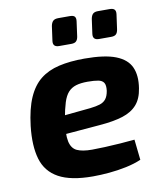

<svg xmlns="http://www.w3.org/2000/svg" viewBox="-81 -770 726 848"><g transform="rotate(-10 282.0 -345.5)"><path d="M320 -507Q411 -507 460.5 -487.5Q510 -468 527 -430Q544 -392 535 -336Q528 -290 504.5 -263.5Q481 -237 440 -224Q399 -211 336 -206L84 -185L95 -266L308 -287Q335 -290 352 -295.5Q369 -301 379 -313.5Q389 -326 393 -350Q396 -374 389 -385.5Q382 -397 364 -400.5Q346 -404 316 -404Q285 -404 264 -397.5Q243 -391 229 -375.5Q215 -360 206 -331.5Q197 -303 189 -258Q179 -193 186 -160Q193 -127 217 -116Q241 -105 284 -105Q308 -105 342 -106.5Q376 -108 411.5 -110.5Q447 -113 476 -116L486 -24Q456 -11 418 -3Q380 5 341 8.5Q302 12 268 12Q169 12 114.5 -18Q60 -48 42.5 -107.5Q25 -167 35 -255Q44 -331 65.5 -380Q87 -429 121.5 -456.5Q156 -484 205.5 -495.5Q255 -507 320 -507ZM289 -703Q306 -703 311.5 -696Q317 -689 315 -675L306 -609Q304 -595 297 -588Q290 -581 275 -581H220Q191 -581 195 -609L204 -674Q207 -689 214.5 -696Q222 -703 238 -703ZM468 -703Q484 -703 490 -696Q496 -689 494 -675L485 -610Q483 -595 476 -588Q469 -581 454 -581H399Q370 -581 374 -609L383 -674Q386 -690 393.5 -696.5Q401 -703 415 -703Z"/></g></svg>

Font: Exo 2
Style: Bold Italic
Weight: 700
Italic angle: -8°
Designer: Natanael Gama
Foundry: Natanael Gama
Version: Version 2.010